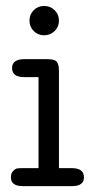

<svg xmlns="http://www.w3.org/2000/svg" viewBox="-20 -632 331 652"><path d="M17.1 -29.8Q17.1 -43.9 24.7 -51.5Q32.2 -59.1 38.6 -60.1Q44.9 -61 57.1 -61H110.8V-370.1H62Q21 -370.1 21 -400.9Q21 -430.7 62 -431.2H140.1Q165 -431.2 172.6 -422.6Q180.2 -414.1 180.2 -390.1V-61H224.1Q265.1 -61 265.1 -29.8Q265.1 0 225.1 0H57.1Q17.1 0 17.1 -29.8ZM94.5 -526.6Q80.1 -541 80.1 -562Q80.1 -583 94.5 -597.4Q108.9 -611.8 129.9 -611.8Q150.9 -611.8 165.5 -597.4Q180.2 -583 180.2 -562Q180.2 -541 165.5 -526.6Q150.9 -512.2 129.9 -512.2Q108.9 -512.2 94.5 -526.6Z"/></svg>

Font: CMU Typewriter Text Variable Width
Style: Medium
Weight: 500
Version: Version 0.7.0